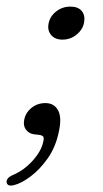

<svg xmlns="http://www.w3.org/2000/svg" viewBox="-45 -418 320 596"><path d="M61.5 -1Q45 -3 35.8 -15.2Q26.5 -27.5 30 -45Q33.5 -67 52 -82.5Q70.5 -98 96 -98Q123 -98 135.2 -75.8Q147.5 -53.5 137.5 -8.5Q128 38 103.5 73Q79 108 50.2 129.5Q21.5 151 -1 156.5Q-22 162 -24.5 148Q-26 134 -3.5 124.5Q29.5 110.5 56 81.2Q82.5 52 89 23.5Q92.5 9 88.5 5.2Q84.5 1.5 75 0.5ZM149 -295Q126 -295 114 -309Q102 -323 105.5 -343Q109 -366 128.5 -381.8Q148 -397.5 173.5 -397.5Q197.5 -397.5 208.8 -383.8Q220 -370 216 -348.5Q212.5 -327 193.2 -311Q174 -295 149 -295Z"/></svg>

Font: Fraunces 72pt SuperSoft Light
Style: Italic
Weight: 300
Italic angle: -16°
Version: Version 1.000;[b76b70a41]